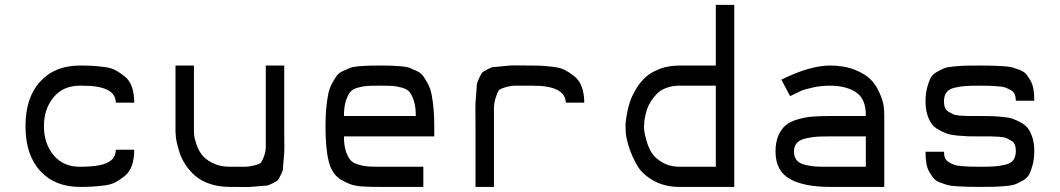

<svg xmlns="http://www.w3.org/2000/svg" viewBox="-20 -770 4366 791"><path d="M309 0Q206 0 145.5 -66Q85 -132 85 -250Q85 -368 145.5 -434Q206 -500 309 -500Q340 -500 357.5 -499Q375 -498 406 -494.5Q437 -491 455.5 -481Q474 -471 494 -455Q514 -439 523.5 -411.5Q533 -384 533 -347H457Q457 -418 317 -417Q313 -417 311 -417H309Q240 -417 200.5 -369Q161 -321 161 -250Q161 -179 200.5 -131Q240 -83 309 -83H311Q405 -83 436 -108Q457 -125 457 -153H533Q533 -116 523.5 -88.5Q514 -61 494 -45Q474 -29 455.5 -19Q437 -9 406 -5.5Q375 -2 357.5 -1Q340 0 309 0Z M927 0Q881 0 844.5 -12.5Q808 -25 785 -45Q762 -65 745.5 -89.5Q729 -114 721 -138Q713 -162 708.5 -182Q704 -202 704 -214L703 -227V-500H779V-227Q779 -221 780 -211Q781 -201 789 -176.5Q797 -152 811 -133Q825 -114 855.5 -98.5Q886 -83 927 -83Q971 -83 988 -83Q1005 -83 1027.5 -88.5Q1050 -94 1055 -100Q1060 -106 1067.5 -125.5Q1075 -145 1075 -165.5Q1075 -186 1075 -227V-500H1151V-227Q1151 -183 1151.5 -164.5Q1152 -146 1149 -116Q1146 -86 1146 -76.5Q1146 -67 1136.5 -48.5Q1127 -30 1124 -27Q1121 -24 1102.5 -14.5Q1084 -5 1075.5 -5Q1067 -5 1036 -2Q1005 1 988.5 0.5Q972 0 927 0Z M1545 0Q1478 0 1448.5 -4.5Q1419 -9 1383 -31Q1347 -53 1334 -106Q1321 -159 1321 -250Q1321 -291 1324 -323.5Q1327 -356 1332 -381Q1337 -406 1347 -424.5Q1357 -443 1366 -456Q1375 -469 1392 -477Q1409 -485 1421.5 -490Q1434 -495 1458 -497Q1482 -499 1498.5 -499.5Q1515 -500 1545 -500Q1575 -500 1591.5 -499.5Q1608 -499 1632 -497Q1656 -495 1668.5 -490Q1681 -485 1698 -477Q1715 -469 1724 -456Q1733 -443 1743 -424.5Q1753 -406 1758 -381Q1763 -356 1766 -323.5Q1769 -291 1769 -250V-208H1397Q1397 -172 1404.5 -148.5Q1412 -125 1422.5 -112Q1433 -99 1454.5 -92.5Q1476 -86 1494 -84.5Q1512 -83 1545 -83H1724V0ZM1397 -292H1693Q1693 -329 1685.5 -353Q1678 -377 1668 -390Q1658 -403 1635.5 -409Q1613 -415 1596.5 -416Q1580 -417 1545 -417Q1510 -417 1493.5 -416Q1477 -415 1454.5 -409Q1432 -403 1422 -390Q1412 -377 1404.5 -353Q1397 -329 1397 -292Z M1939 0V-253Q1939 -301 1938.5 -321Q1938 -341 1941 -374Q1944 -407 1944 -417Q1944 -427 1953.5 -447Q1963 -467 1966 -470.5Q1969 -474 1987.5 -484Q2006 -494 2014.5 -494Q2023 -494 2053.5 -497.5Q2084 -501 2101.5 -500.5Q2119 -500 2163 -500Q2194 -500 2211.5 -499Q2229 -498 2259.5 -494.5Q2290 -491 2308.5 -481Q2327 -471 2347 -455Q2367 -439 2377 -411.5Q2387 -384 2387 -347H2311Q2309 -418 2171 -417Q2167 -417 2165 -417H2163Q2119 -417 2102 -417Q2085 -417 2062.5 -410.5Q2040 -404 2035 -397.5Q2030 -391 2022.5 -368.5Q2015 -346 2015 -323Q2015 -300 2015 -253V0Z M2780 0Q2718 0 2672 -26Q2626 -52 2605 -88.5Q2584 -125 2572 -161.5Q2560 -198 2558 -224L2557 -250Q2557 -255 2557.5 -264Q2558 -273 2562.5 -299Q2567 -325 2574.5 -348.5Q2582 -372 2599 -401Q2616 -430 2638.5 -451Q2661 -472 2697.5 -486Q2734 -500 2780 -500H2929V-750H3005V0ZM2780 -83H2929V-417H2780Q2750 -417 2725.5 -408Q2701 -399 2686.5 -384Q2672 -369 2661 -351.5Q2650 -334 2644.5 -316Q2639 -298 2636.5 -283Q2634 -268 2634 -259L2633 -250Q2633 -243 2634 -232Q2635 -221 2643 -192Q2651 -163 2664.5 -141Q2678 -119 2708.5 -101Q2739 -83 2780 -83Z M3399 0Q3292 0 3233.5 -33Q3175 -66 3175 -146Q3175 -184 3186.5 -211Q3198 -238 3216.5 -253.5Q3235 -269 3265.5 -278Q3296 -287 3326 -289.5Q3356 -292 3399 -292H3547Q3548 -363 3506.5 -390Q3465 -417 3399 -417Q3362 -417 3328.5 -409.5Q3295 -402 3280 -395.5Q3265 -389 3235 -374L3199 -442Q3317 -500 3399 -500Q3459 -500 3503 -482Q3547 -464 3569 -440.5Q3591 -417 3604.5 -385Q3618 -353 3620.5 -333.5Q3623 -314 3623 -295V0ZM3399 -83H3547V-208H3399Q3366 -208 3347.5 -207Q3329 -206 3302.5 -200.5Q3276 -195 3263.5 -181.5Q3251 -168 3251 -146Q3251 -123 3262.5 -109.5Q3274 -96 3298.5 -90.5Q3323 -85 3340 -84Q3357 -83 3389 -83Q3396 -83 3399 -83Z M4017 0Q3983 0 3967 -0.5Q3951 -1 3924 -2.5Q3897 -4 3884.5 -7.5Q3872 -11 3853.5 -18Q3835 -25 3826.5 -35.5Q3818 -46 3809 -61Q3800 -76 3796.5 -97Q3793 -118 3793 -145H3869Q3869 -130 3873.5 -119Q3878 -108 3889.5 -101.5Q3901 -95 3911.5 -91Q3922 -87 3943 -85.5Q3964 -84 3977 -83.5Q3990 -83 4017 -83Q4057 -83 4077.5 -84.5Q4098 -86 4121.5 -91.5Q4145 -97 4155 -111Q4165 -125 4165 -148Q4165 -163 4161 -173.5Q4157 -184 4146 -190.5Q4135 -197 4126.5 -201Q4118 -205 4097 -206.5Q4076 -208 4064.5 -208Q4053 -208 4026 -208H4013Q3983 -208 3967 -208.5Q3951 -209 3924 -211.5Q3897 -214 3881.5 -219.5Q3866 -225 3847 -235.5Q3828 -246 3817.5 -261Q3807 -276 3800 -299Q3793 -322 3793 -352Q3793 -383 3799 -406.5Q3805 -430 3812.5 -446Q3820 -462 3838 -472.5Q3856 -483 3869.5 -488.5Q3883 -494 3912 -496.5Q3941 -499 3959.5 -499.5Q3978 -500 4017 -500Q4051 -500 4067 -499.5Q4083 -499 4110 -497.5Q4137 -496 4149.5 -492.5Q4162 -489 4180.5 -482Q4199 -475 4207.5 -464.5Q4216 -454 4225 -439Q4234 -424 4237.5 -403Q4241 -382 4241 -355H4165Q4165 -370 4160.5 -381Q4156 -392 4144.5 -398.5Q4133 -405 4122.5 -409Q4112 -413 4091 -414.5Q4070 -416 4057 -416.5Q4044 -417 4017 -417Q3977 -417 3956.5 -415.5Q3936 -414 3912.5 -408.5Q3889 -403 3879 -389Q3869 -375 3869 -352Q3869 -337 3873 -326.5Q3877 -316 3888 -309.5Q3899 -303 3907.5 -299Q3916 -295 3937 -293.5Q3958 -292 3969.5 -292Q3981 -292 4008 -292H4021Q4051 -292 4067 -291.5Q4083 -291 4110 -288.5Q4137 -286 4152.5 -280.5Q4168 -275 4187 -264.5Q4206 -254 4216.5 -239Q4227 -224 4234 -201Q4241 -178 4241 -148Q4241 -117 4235 -93.5Q4229 -70 4221.5 -54Q4214 -38 4196 -27.5Q4178 -17 4164.5 -11.5Q4151 -6 4122 -3.5Q4093 -1 4074.5 -0.5Q4056 0 4017 0Z"/></svg>

Font: Hermit Light
Style: Regular
Weight: 300
Designer: Pablo Caro
Version: Version 2.000;PS 002.000;hotconv 1.0.88;makeotf.lib2.5.64775